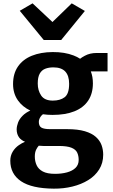

<svg xmlns="http://www.w3.org/2000/svg" viewBox="-20 -875 675 1147"><path d="M293.5 -188.5Q263.5 -188.5 236.5 -192.5Q228.5 -186.5 223 -178.5Q212 -162.5 212 -146.5Q212 -122 227.2 -112.8Q242.5 -103.5 280 -103.5H380.5Q445 -103.5 487 -91Q529 -78.5 553 -56.8Q577 -35 586.8 -7.8Q596.5 19.5 596.5 49Q596.5 99 572.5 137.2Q548.5 175.5 507 201Q465.5 226.5 412.5 239.5Q359.5 252.5 301.5 252Q170 251 105.8 207.8Q41.5 164.5 41.5 85Q41.5 55.5 55.5 31.8Q69.5 8 93.5 -8.5Q110 -20 129.5 -28Q107 -37.5 95.5 -52Q79.5 -72.5 79.5 -102.5Q80 -122 88 -143.2Q96 -164.5 115.5 -184Q132.5 -201.5 161 -214.5Q115 -236.5 88 -274Q58 -315.5 58 -373Q58 -435.5 87.5 -478Q117 -520.5 170.2 -542Q223.5 -563.5 294.5 -564Q366 -564.5 420 -543.5Q441 -535.5 458.5 -524Q469 -532.5 486 -541.5Q516.5 -558.5 557.5 -558.5H622.5V-448.5H522.5Q535 -417 535 -377.5Q535 -316.5 507 -274.2Q479 -232 425 -210.2Q371 -188.5 293.5 -188.5ZM196.5 18Q188 34.5 188 60Q188 88.5 198.8 112Q209.5 135.5 235.8 149.5Q262 163.5 309 163.5Q348 163.5 380.2 154.8Q412.5 146 431.2 127.8Q450 109.5 450 80.5Q450 55.5 441.2 36.8Q432.5 18 406.8 7.5Q381 -3 331 -3H238.5Q223.5 -3 211.5 -4.5Q203 5 196.5 18ZM295.5 -274Q339.5 -274 366.2 -294.2Q393 -314.5 393 -374.5Q393 -423 369.8 -447.8Q346.5 -472.5 299 -472.5Q271 -472.5 250 -464.2Q229 -456 217.2 -435Q205.5 -414 205.5 -376Q205.5 -334.5 226 -304.2Q246.5 -274 295.5 -274ZM98 -810.5 174.5 -855 293.5 -743.5 408.5 -855 487 -809.5 345.5 -636H241.5Z"/></svg>

Font: Koeln Type Sans
Style: Bold
Weight: 700
Designer: Eben Sorkin
Foundry: Eben Sorkin
Version: Version 2.001